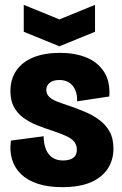

<svg xmlns="http://www.w3.org/2000/svg" viewBox="-20 -759 503 792"><path d="M237 13Q180 13 137.5 -0.5Q95 -14 68 -39.5Q41 -65 30 -100.5Q19 -136 25 -179L160 -197Q160 -170 168 -147Q176 -124 194 -110.5Q212 -97 240 -97Q266 -97 281.5 -107.5Q297 -118 297 -141Q297 -161 286 -174.5Q275 -188 253 -198Q231 -208 198 -219Q164 -230 132.5 -242.5Q101 -255 76 -273.5Q51 -292 37 -318.5Q23 -345 23 -383Q23 -432 47 -467.5Q71 -503 117 -522Q163 -541 228 -541Q289 -541 336 -522Q383 -503 409 -463Q435 -423 431 -361L298 -341Q299 -367 291 -386.5Q283 -406 266.5 -417.5Q250 -429 225 -429Q199 -429 185 -417.5Q171 -406 171 -388Q171 -372 182 -360.5Q193 -349 214.5 -340.5Q236 -332 267 -322Q299 -311 331 -297.5Q363 -284 389.5 -264.5Q416 -245 432 -216.5Q448 -188 448 -146Q448 -100 425 -64Q402 -28 355.5 -7.5Q309 13 237 13ZM78 -739 225 -679 372 -739V-628L225 -568L78 -628Z"/></svg>

Font: Bricolage Grotesque 72pt SemiCondensed ExtraBold
Style: Regular
Weight: 800
Width: 4
Designer: Mathieu Triay
Foundry: Atelier Triay
Version: Version 1.001;gftools[0.9.33.dev8+g029e19f]